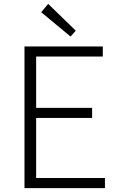

<svg xmlns="http://www.w3.org/2000/svg" viewBox="-20 -968 613 988"><path d="M106 0H520V-52H166V-361H454V-413H166V-677H509V-729H106ZM343 -780 370 -810 228 -948 192 -905Z"/></svg>

Font: Noto Sans SC Light
Style: Regular
Weight: 300
Designer: Ryoko NISHIZUKA 西塚涼子 (kana, bopomofo & ideographs); Paul D. Hunt (Latin, Greek & Cyrillic); Sandoll Communications 산돌커뮤니
Foundry: Adobe
Version: Version 2.004;hotconv 1.0.118;makeotfexe 2.5.65603